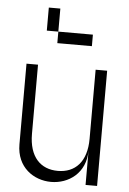

<svg xmlns="http://www.w3.org/2000/svg" viewBox="-53 -790 557 830"><g transform="rotate(5 225.0 -375.0)"><path d="M200 0C275 0 350 -50 350 -150V0H400V-500H350V-200C350 -100 300 -50 225 -50C150 -50 100 -100 100 -200V-500H50V-150C50 -50 125 0 200 0ZM125 -650H175V-750H125ZM175 -600H325V-650H175Z"/></g></svg>

Font: LS-VG5000 Light
Style: Regular
Weight: 400
Designer: Justin Bihan, 2021
Foundry: Justin Bihan, 2021
Version: Version 1.000;Glyphs 3.1.2 (3151)